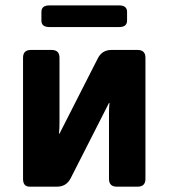

<svg xmlns="http://www.w3.org/2000/svg" viewBox="-20 -700 632 720"><path d="M164.6 -598.6Q135.3 -598.6 135.3 -623V-655.3Q135.3 -679.7 164.6 -679.7H427.2Q456.5 -679.7 456.5 -655.3V-623Q456.5 -598.6 427.2 -598.6ZM91.3 0Q66.4 0 66.4 -29.3V-483.4Q66.4 -512.7 95.7 -512.7H173.8Q203.1 -512.7 203.1 -483.4V-237.8Q203.1 -218.3 201.2 -198.7H203.1L346.7 -481Q362.8 -512.7 397.9 -512.7H496.1Q525.4 -512.7 525.4 -483.4V-29.3Q525.4 0 496.1 0H418Q388.7 0 388.7 -29.3V-274.9Q388.7 -294.9 390.6 -314H388.7L245.1 -31.7Q229 0 193.8 0Z"/></svg>

Font: Istok Web
Style: Bold
Weight: 700
Designer: Andrey V. Panov
Foundry: Andrey V. Panov
Version: Version 1.0.2g